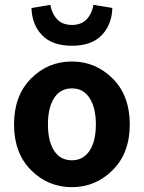

<svg xmlns="http://www.w3.org/2000/svg" viewBox="-20 -761 593 793"><path d="M110 -728 188 -741Q194 -705 216 -681.5Q238 -658 277 -658Q316 -658 338 -681.5Q360 -705 366 -741L444 -728Q442 -659 400 -615.5Q358 -572 277 -572Q196 -572 154 -615.5Q112 -659 110 -728ZM277 12Q178 12 108 -58.5Q38 -129 38 -247Q38 -366 108 -436.5Q178 -507 277 -507Q375 -507 445.5 -436.5Q516 -366 516 -247Q516 -129 445.5 -58.5Q375 12 277 12ZM277 -99Q324 -99 350 -138.5Q376 -178 376 -247Q376 -316 350 -356Q324 -396 277 -396Q229 -396 203.5 -356Q178 -316 178 -247Q178 -178 203.5 -138.5Q229 -99 277 -99Z"/></svg>

Font: Assistant
Style: Bold
Weight: 700
Designer: Hebrew By Ben Nathan, Latin by Paul Hunt
Version: Version 2.001;PS 002.001;hotconv 1.0.88;makeotf.lib2.5.64775